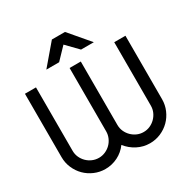

<svg xmlns="http://www.w3.org/2000/svg" viewBox="-173 -908 1022 1054"><g transform="rotate(-30 338.5 -381.5)"><path d="M197 0Q161 0 128.5 -14Q96 -28 72 -52Q48 -76 34 -108.5Q20 -141 20 -177V-579H90V-177Q90 -155 98.5 -136Q107 -117 121.5 -102.5Q136 -88 155.5 -79.5Q175 -71 197 -71Q218 -71 237.5 -79.5Q257 -88 271.5 -102.5Q286 -117 294.5 -136.5Q303 -156 303 -177V-579H374V-177Q374 -155 382.5 -136Q391 -117 405.5 -102.5Q420 -88 439 -79.5Q458 -71 480 -71Q502 -71 521 -79.5Q540 -88 554.5 -102.5Q569 -117 577.5 -136Q586 -155 586 -177V-579H657V-177Q657 -141 643 -108.5Q629 -76 605 -52Q581 -28 548.5 -14Q516 0 480 0Q438 0 401 -19Q364 -38 338 -71Q313 -37 276 -18.5Q239 0 197 0ZM297 -763H380L489 -635H408L338 -707L269 -635H188L297 -763Z"/></g></svg>

Font: Googee
Style: Regular
Weight: 400
Designer: Peter Wiegel
Foundry: CATFonts Peter Wiegel
Version: 1.000